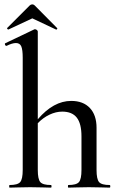

<svg xmlns="http://www.w3.org/2000/svg" viewBox="-20 -859 542 879"><path d="M482 0Q458 0 444 -1L387 -2L332 -1Q317 0 293 0Q291 0 291 -6Q291 -12 293 -12Q330 -12 341.5 -25.5Q353 -39 353 -81V-235Q353 -293 331.5 -320.5Q310 -348 265 -348Q236 -348 206.5 -334Q177 -320 153 -295V-81Q153 -39 164.5 -25.5Q176 -12 213 -12Q216 -12 216 -6Q216 0 213 0Q189 0 175 -1L118 -2L63 -1Q48 0 24 0Q22 0 22 -6Q22 -12 24 -12Q61 -12 72.5 -25.5Q84 -39 84 -81V-595Q84 -631 77.5 -646.5Q71 -662 53 -662Q36 -662 10 -649H9Q5 -649 3 -654Q1 -659 4 -661L138 -725H141Q145 -725 149 -721.5Q153 -718 153 -715V-313Q225 -397 306 -397Q361 -397 391.5 -364.5Q422 -332 422 -274V-81Q422 -39 433.5 -25.5Q445 -12 482 -12Q485 -12 485 -6Q485 0 482 0ZM116 -834Q121 -839 128 -839Q134 -839 139 -834L241 -731Q244 -729 241 -725.5Q238 -722 236 -724L128 -775L19 -724Q17 -723 14 -726Q11 -729 13 -731Z"/></svg>

Font: Cormorant Infant Medium
Style: Regular
Weight: 500
Designer: Christian Thalmann (Catharsis Fonts)
Version: Version 3.000